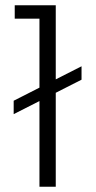

<svg xmlns="http://www.w3.org/2000/svg" viewBox="-20 -710 365 730"><path d="M32 -276V-327L290 -458V-407ZM130 0V-639H36V-690H192V0Z"/></svg>

Font: Mozilla Headline ExtraLight
Style: Regular
Weight: 200
Designer: Studio DRAMA
Foundry: Studio DRAMA
Version: Version 1.000